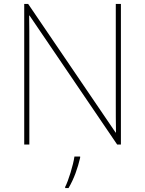

<svg xmlns="http://www.w3.org/2000/svg" viewBox="-20 -785 738 975"><path d="M594 -51V-765H568V-262C568 -216 568 -162 569 -112H567L123 -765H103V-51H129V-553C129 -606 129 -648 128 -706H130L575 -51ZM387 16V10H358C352 53 327 134 311 164V170H328C356 123 375 68 387 16Z"/></svg>

Font: Noto Sans Tamil UI Thin
Style: Regular
Weight: 100
Designer: Jelle Bosma - Monotype Design Team
Foundry: Monotype Imaging Inc.
Version: Version 2.004